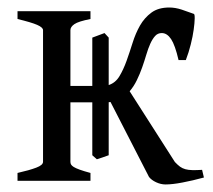

<svg xmlns="http://www.w3.org/2000/svg" viewBox="-20 -484 571 514"><path d="M259.8 -395.5 271 -383.3V-256.3Q289.1 -262.2 299.8 -280Q310.5 -297.9 318.8 -321Q327.1 -344.2 335 -369.4Q342.8 -394.5 354.7 -415.5Q366.7 -436.5 385.3 -450.2Q403.8 -463.9 433.1 -463.9Q449.2 -463.9 466.3 -458.3Q483.4 -452.6 499 -446.8Q501.5 -445.8 501.2 -434.1Q501 -422.4 498.5 -404.5Q496.1 -386.7 490.7 -365.2Q485.4 -343.8 477.5 -323.2H458Q448.7 -363.3 438 -379.4Q427.2 -395.5 413.1 -395.5Q402.3 -395.5 395.3 -387.7Q388.2 -379.9 382.3 -366.9Q376.5 -354 371.6 -337.4Q366.7 -320.8 360.6 -303.5Q354.5 -286.1 346.4 -269.5Q338.4 -252.9 327.1 -239.7L448.2 -50.3Q455.6 -42.5 461.9 -37.8Q468.3 -33.2 476.3 -31Q484.4 -28.8 494.9 -28.6Q505.4 -28.3 521 -29.3L525.9 -8.8Q495.6 -0.5 468.5 4.6Q441.4 9.8 423.3 9.8Q410.6 9.8 397.9 3.9Q385.3 -2 378.9 -10.3L275.9 -210.9Q274.4 -210.4 271 -210.4V-68.4Q263.2 -65.4 254.9 -62.7Q246.6 -60.1 239.3 -57.6L227.1 -68.4V-210H168.5V-50.8Q168.5 -46.9 170.2 -43.7Q171.9 -40.5 177.2 -37.1Q182.6 -33.7 193.4 -29.8Q204.1 -25.9 222.2 -21V0H26.9V-21Q59.1 -28.3 77.1 -35.2Q95.2 -42 95.2 -50.8V-403.3Q95.2 -410.6 79.3 -417.5Q63.5 -424.3 26.9 -433.1V-454.1H222.2V-433.1Q189.9 -426.8 179.2 -419.4Q168.5 -412.1 168.5 -403.3V-253.9H227.1V-383.3Z"/></svg>

Font: Noto Serif Devanagari
Style: Regular
Weight: 400
Designer: Monotype Design Team
Foundry: Monotype Imaging Inc.
Version: Version 1.01